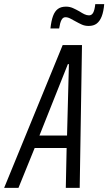

<svg xmlns="http://www.w3.org/2000/svg" viewBox="-55 -905 522 925"><path d="M-35 0 247 -688H340L329 0H262L266 -192H112L34 0ZM135 -252H268L277 -596H272ZM188 -768Q192 -805 200.5 -828Q209 -851 224 -862Q239 -873 263 -873Q281 -873 296.5 -866Q312 -859 328 -850Q340 -842 351.5 -836.5Q363 -831 374 -831Q387 -831 394 -844Q401 -857 404 -885H447Q444 -849 435 -826Q426 -803 411 -791.5Q396 -780 372 -780Q354 -780 339.5 -786.5Q325 -793 309 -802Q296 -809 284 -815.5Q272 -822 260 -822Q248 -822 241 -808.5Q234 -795 230 -768Z"/></svg>

Font: Saira ExtraCondensed
Style: Italic
Weight: 400
Width: 2
Italic angle: -12°
Designer: Hector Gatti with collaboration of the Omnibus-Type team
Foundry: Omnibus-Type
Version: Version 1.101